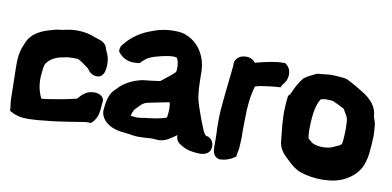

<svg xmlns="http://www.w3.org/2000/svg" viewBox="-62 -746 1971 966"><g transform="rotate(10 923.5 -263.0)"><path d="M7 -246 8 -204 10 -99C10 -84 11 -66 14 -49L16 -27L28 -21C49 -9 79 -2 111 -3H119L134 -4C149 -4 170 -6 187 -8C269 -15 329 -27 402 -38H428L436 -46C452 -63 461 -86 463 -112L467 -157V-160C465 -179 445 -190 425 -192C401 -193 382 -188 367 -175L358 -169L337 -146C306 -139 286 -134 257 -129C230 -125 191 -117 165 -115H160C144 -148 134 -185 139 -237C141 -263 144 -281 148 -289C161 -310 185 -330 229 -338C247 -342 258 -344 278 -344H303C310 -343 323 -336 335 -327C343 -321 356 -312 365 -305C372 -293 388 -274 415 -274C449 -274 455 -309 456 -326C459 -352 456 -378 443 -403C438 -416 435 -421 433 -430L431 -433C417 -456 391 -459 374 -465C348 -476 318 -484 279 -484C247 -484 223 -478 199 -473C185 -472 170 -470 157 -465C107 -453 50 -430 30 -375C15 -343 7 -312 7 -266Z M478 -110C478 -94 484 -76 498 -61C528 -28 572 -21 615 -17H618C631 -17 647 -9 688 -11C714 -11 741 -16 758 -13C767 -12 774 -12 780 -12H782C820 -15 850 -43 866 -53C867 -46 865 -24 890 -9C910 5 934 15 972 18H974C975 18 979 19 989 19C1005 20 1046 16 1048 -23C1050 -41 1041 -65 1018 -73L1010 -74C996 -81 985 -117 970 -154C959 -188 940 -230 936 -267L933 -292C931 -310 931 -343 930 -364V-384C930 -458 893 -524 833 -552C810 -564 790 -567 760 -567C712 -567 677 -558 635 -541C596 -526 553 -499 523 -462C517 -456 504 -443 504 -424V-417L508 -412C527 -386 563 -371 595 -375L614 -376L621 -382L631 -392C648 -408 667 -418 717 -430C748 -437 778 -442 791 -437H793L795 -436C797 -436 810 -414 806 -371V-370C806 -360 776 -340 734 -306C704 -301 674 -298 644 -295L643 -294H641C600 -285 559 -265 531 -237V-236C525 -230 520 -225 514 -220V-219H513C487 -192 481 -148 478 -111ZM618 -108C618 -111 620 -118 625 -131C631 -146 637 -147 655 -167C665 -177 676 -184 689 -187C726 -195 764 -202 799 -209C805 -191 804 -156 799 -131C771 -120 730 -114 691 -110H690C674 -107 660 -105 652 -105C641 -106 628 -106 618 -108Z M1057 -128C1058 -105 1059 -85 1059 -68V-25C1059 -11 1061 24 1095 30H1100C1126 29 1150 20 1167 8L1177 1L1178 -11C1179 -17 1183 -31 1184 -44V-46C1184 -51 1186 -69 1186 -81C1187 -98 1187 -113 1186 -129C1187 -153 1186 -170 1187 -195C1187 -259 1193 -312 1208 -362C1215 -364 1221 -365 1231 -368C1257 -372 1288 -377 1320 -379L1335 -380L1344 -397C1372 -423 1375 -474 1345 -498L1338 -504H1329C1283 -504 1239 -492 1205 -484H1204C1197 -482 1192 -480 1187 -479C1169 -503 1141 -506 1115 -498H1113L1112 -497C1106 -494 1098 -490 1092 -482C1085 -474 1083 -466 1082 -457V-442C1074 -363 1064 -285 1058 -203L1057 -179Z M1374 -264C1374 -247 1375 -231 1376 -213L1377 -195L1384 -127C1385 -121 1385 -116 1386 -106C1393 -64 1423 -41 1443 -22C1460 -5 1482 14 1511 24C1575 46 1678 51 1742 13C1773 -4 1797 -28 1811 -54V-55H1812C1820 -73 1830 -101 1833 -131C1836 -160 1838 -189 1839 -221C1839 -235 1838 -250 1836 -271C1835 -287 1829 -300 1824 -315C1823 -336 1817 -358 1804 -376V-377C1787 -399 1766 -417 1740 -432C1726 -440 1699 -457 1678 -468H1676C1676 -468 1661 -480 1638 -482C1620 -484 1595 -486 1575 -486H1572C1556 -484 1547 -484 1524 -481C1517 -481 1509 -480 1504 -479C1483 -468 1463 -461 1442 -445L1440 -444L1439 -442C1421 -420 1406 -393 1390 -355L1380 -344C1377 -321 1375 -298 1374 -264ZM1515 -187C1515 -203 1515 -218 1516 -234C1519 -299 1532 -339 1546 -356C1549 -357 1553 -358 1556 -358H1558L1559 -359C1568 -361 1580 -360 1602 -359C1613 -358 1648 -338 1667 -329C1676 -313 1689 -293 1691 -285C1694 -271 1695 -251 1695 -229C1695 -209 1694 -190 1692 -171C1690 -145 1688 -149 1647 -130C1620 -117 1571 -117 1543 -131C1538 -134 1528 -143 1519 -151C1517 -161 1515 -175 1515 -187Z"/></g></svg>

Font: Vapor
Style: Blk
Weight: 900
Foundry: Cannot Into Space Fonts
Version: Version 0.179